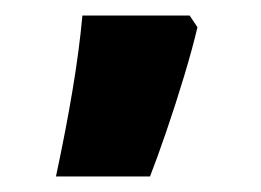

<svg xmlns="http://www.w3.org/2000/svg" viewBox="-20 -835 336 247"><path d="M224 -815 234 -800Q228 -774 217 -737.5Q206 -701 194 -666Q182 -631 173 -608H52Q65 -669 73.5 -720Q82 -771 86 -815Z"/></svg>

Font: Noto Sans Armenian Condensed ExtraBold
Style: Regular
Weight: 800
Width: 3
Designer: Monotype Design Team
Foundry: Monotype Imaging Inc.
Version: Version 2.008; ttfautohint (v1.8.4.7-5d5b)